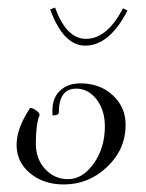

<svg xmlns="http://www.w3.org/2000/svg" viewBox="-20 -485 386 509"><path d="M113 -460 126 -465Q156 -382 208 -382Q264 -382 306 -463L318 -457Q270 -364 206 -364Q148 -364 113 -460ZM85 -180Q75 -156 75 -105Q75 -63 100 -36.5Q125 -10 160 -10Q199 -10 228.5 -51.5Q258 -93 258 -150Q258 -193 236 -221.5Q214 -250 182 -250Q136 -250 136 -187Q136 -179 119 -179V-193Q119 -226 139.5 -245Q160 -264 193 -264Q245 -264 279 -232.5Q313 -201 313 -154Q313 -89 264 -42.5Q215 4 149 4Q96 4 60 -25.5Q24 -55 24 -101Q24 -145 60 -199Q66 -199 75.5 -192.5Q85 -186 85 -180Z"/></svg>

Font: Kleymissky
Style: Regular
Weight: 500
Italic angle: -8°
Designer: gluk
Foundry: gluk
Version: Version 0.283